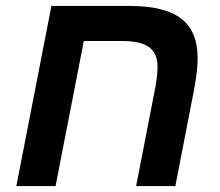

<svg xmlns="http://www.w3.org/2000/svg" viewBox="-20 -626 740 646"><path d="M634 -330 570 0H438L503 -334Q510 -372 510 -401Q510 -446 482 -467Q454 -488 392 -488H262L167 0H35L153 -606H417Q534 -606 589.5 -563.5Q645 -521 645 -430Q645 -391 634 -330Z"/></svg>

Font: Libra Sans
Style: Bold Italic
Weight: 700
Italic angle: -12°
Foundry: Context Ltd
Version: Version 1.002